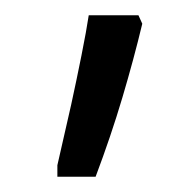

<svg xmlns="http://www.w3.org/2000/svg" viewBox="-20 -834 255 251"><path d="M55 -603V-618L73 -697Q80 -729 86.5 -761.5Q93 -794 96 -814H161L166 -803Q155 -757 140 -706.5Q125 -656 105 -603Z"/></svg>

Font: Noto Serif Armenian Condensed Medium
Style: Regular
Weight: 500
Width: 3
Designer: Monotype Design Team
Foundry: Monotype Imaging Inc.
Version: Version 2.008; ttfautohint (v1.8.4.7-5d5b)